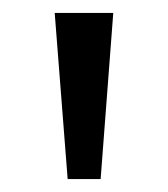

<svg xmlns="http://www.w3.org/2000/svg" viewBox="-20 -734 261 298"><path d="M155.8 -713.9 136.2 -456.1H85L64.9 -713.9Z"/></svg>

Font: f0_2797  
Style: Regular
Weight: 400
Foundry: Ascender Corporation
Version: Version 1.10